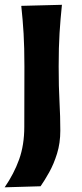

<svg xmlns="http://www.w3.org/2000/svg" viewBox="-23 -572 344 807"><path d="M-3.4 215.3Q35.6 158.7 57.4 98.1Q79.1 37.6 79.1 -39.1L79.6 -293Q79.6 -372.6 76.2 -430.4Q72.8 -488.3 66.4 -547.4L237.3 -551.8Q231 -491.7 227.3 -432.9Q223.6 -374 223.6 -293Q223.6 -205.1 227.1 -144Q230.5 -83 230.5 -22.9Q230.5 29.3 216.8 73.5Q203.1 117.7 183.8 152.1Q164.6 186.5 147.5 210.9Z"/></svg>

Font: Pinar-FD SemiBold
Style: Regular
Weight: 600
Designer: Amin Abedi
Version: Version 2.000